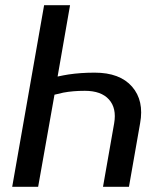

<svg xmlns="http://www.w3.org/2000/svg" viewBox="-20 -720 640 740"><path d="M250 -700 202 -425Q209 -427 224 -429.5Q239 -432 244 -433Q291 -440 345 -440Q442 -440 489 -386Q536 -332 520 -245L477 0H377L420 -245Q430 -303 400 -336.5Q370 -370 307 -370Q261 -370 224 -363L190 -355L127 0H27L150 -700Z"/></svg>

Font: Scada
Style: Italic
Weight: 400
Italic angle: -10°
Designer: Jovanny Lemonad
Foundry: Jovanny Lemonad
Version: Version 4.100;PS 004.100;hotconv 1.0.88;makeotf.lib2.5.64775